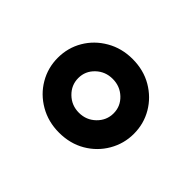

<svg xmlns="http://www.w3.org/2000/svg" viewBox="-75 -837 553 553"><g transform="rotate(45 201.0 -561.0)"><path d="M200.9 -411Q157 -411 121.5 -431.5Q86 -452 66 -486.3Q46 -520.5 46 -561Q46 -602 66 -636Q86 -670 121.5 -690.5Q157 -711 200.9 -711Q246 -711 281 -690.5Q316 -670 336 -636Q356 -602 356 -561Q356 -521 336 -486.5Q316 -452 281 -431.5Q246 -411 200.9 -411ZM201 -492Q231 -492 252 -512.5Q273 -533 273 -561.5Q273 -590 252 -610Q231 -630 201 -630Q171 -630 150 -610Q129 -590 129 -561.5Q129 -533 150 -512.5Q171 -492 201 -492Z"/></g></svg>

Font: Red Hat Text VF
Style: Regular
Weight: 400
Designer: Pentagram, MCKL
Foundry: Pentagram, MCKL
Version: Version 1.023